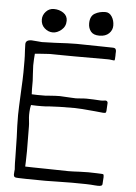

<svg xmlns="http://www.w3.org/2000/svg" viewBox="-57 -884 658 926"><g transform="rotate(5 272.0 -421.0)"><path d="M342 -778Q342 -814 364.5 -827Q387 -840 416 -840Q435 -840 447 -821.5Q459 -803 459 -778Q459 -756 442.5 -740Q426 -724 396 -724Q367 -724 354.5 -740Q342 -756 342 -778ZM113 -778Q113 -799 128.5 -816Q144 -833 167 -833Q193 -833 213 -819.5Q233 -806 233 -782Q233 -754 212.5 -737Q192 -720 171 -720Q149 -720 131 -736Q113 -752 113 -778ZM482 -645V-634Q482 -611 478 -611Q472 -611 464.5 -612.5Q457 -614 446 -614H286L162 -615Q156 -615 117 -612L94 -610L92 -583Q91 -572 91 -553Q91 -538 93 -512Q95 -490 95 -479V-439Q95 -423 96 -414Q105 -413 123 -413H163Q169 -413 187 -415Q213 -417 232 -417Q240 -417 288 -414L310 -413Q318 -413 333 -414.5Q348 -416 362 -416L395 -415Q421 -413 431 -413Q442 -413 446 -414L452 -415Q459 -415 462 -410.5Q465 -406 464 -402Q463 -395 463 -384.5Q463 -374 462 -366Q461 -358 459 -356.5Q457 -355 447 -355L407 -359Q332 -366 309 -366Q224 -366 184 -363Q168 -361 149 -361Q130 -361 125 -361Q106 -361 97 -362L94 -346Q92 -328 92 -314Q92 -302 94 -286Q96 -270 96 -258L97 -139L96 -89Q95 -80 95 -64Q108 -63 133 -63Q154 -62 198 -62L252 -61Q269 -60 304 -60Q325 -60 359 -62L401 -63Q425 -63 441 -62Q457 -61 465 -61Q473 -61 474.5 -58Q476 -55 476 -45Q476 -38 475 -30.5Q474 -23 474 -14Q474 -7 469 -4.5Q464 -2 453 -2Q442 -2 435 -3Q408 -6 326 -6Q276 -6 254 -5Q237 -4 198 -4L105 -5Q89 -6 67 -6Q53 -6 48.5 -9.5Q44 -13 44 -21L45 -37Q46 -41 46 -46Q46 -49 45 -60.5Q44 -72 44 -103Q44 -133 42 -201Q39 -257 39 -309Q39 -331 44 -436Q45 -457 46 -478Q47 -499 47 -516V-573Q47 -592 45 -622L44 -652Q44 -673 73 -673Q81 -673 99 -671Q115 -669 123 -669L186 -671Q254 -675 291 -675Q334 -675 412 -673Q437 -672 465 -672Q477 -672 480 -666Q483 -660 482.5 -653.5Q482 -647 482 -645Z"/></g></svg>

Font: Barrio
Style: Regular
Weight: 400
Designer: Pablo Cosgaya & Sergio Jimenez
Foundry: Pablo Cosgaya & Sergio Jimenez
Version: Version 1.005